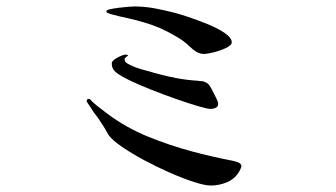

<svg xmlns="http://www.w3.org/2000/svg" viewBox="-20 -647 1040 594"><path d="M727 -132Q727 -131 725 -126.5Q723 -122 722 -120Q709 -95 684 -84Q659 -73 632 -73Q614 -73 580 -84Q546 -95 505 -113Q464 -131 425 -152Q386 -173 357 -193Q328 -213 317 -228Q311 -237 306 -246.5Q301 -256 295 -264Q289 -274 282.5 -283Q276 -292 269 -301Q268 -303 263 -310.5Q258 -318 253 -325.5Q248 -333 248 -334Q248 -336 249.5 -338.5Q251 -341 253 -341Q258 -341 261 -337.5Q264 -334 267 -331Q278 -321 289 -313Q300 -305 311 -296Q370 -252 437.5 -224.5Q505 -197 576 -178Q606 -170 636.5 -163Q667 -156 698 -150Q705 -149 716 -145Q727 -141 727 -132ZM655 -326Q655 -317 647.5 -313.5Q640 -310 632 -310Q622 -310 593 -318.5Q564 -327 525.5 -340.5Q487 -354 449 -369Q411 -384 382 -398Q353 -412 342 -421Q325 -433 326 -451V-454Q330 -462 345.5 -470Q361 -478 370 -478Q375 -478 376 -475Q374 -474 370 -470.5Q366 -467 365 -464L366 -462Q366 -455 375 -450Q395 -439 418 -432.5Q441 -426 463 -420Q495 -411 527.5 -405Q560 -399 594 -397Q598 -396 602 -396Q606 -396 610 -395Q619 -392 624 -387Q628 -384 635 -371Q642 -358 648.5 -344.5Q655 -331 655 -326ZM697 -516Q697 -507 679 -498.5Q661 -490 640.5 -485Q620 -480 612 -480Q599 -480 588 -486.5Q577 -493 568 -502Q557 -513 545 -521.5Q533 -530 520 -537Q498 -550 475 -560Q452 -570 428 -577Q402 -585 376 -590.5Q350 -596 324 -603Q322 -604 315.5 -606Q309 -608 309 -612Q309 -616 320.5 -618.5Q332 -621 347.5 -623Q363 -625 377 -626Q391 -627 396 -627Q428 -627 459.5 -621Q491 -615 522 -607Q534 -604 562.5 -594.5Q591 -585 622 -572.5Q653 -560 675 -545Q697 -530 697 -516Z"/></svg>

Font: Kaisei HarunoUmi
Style: Regular
Weight: 400
Designer: Font-Kai, 金井和夫
Foundry: KAZUO KANAI
Version: Version 5.003